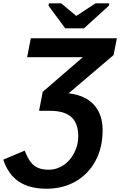

<svg xmlns="http://www.w3.org/2000/svg" viewBox="-64 -916 717 1144"><path d="M213.4 208.5Q110.8 208.5 47.4 165.3Q-16.1 122.1 -44.4 35.2L83 -18.6Q103 30.8 120.6 51.8Q138.7 73.7 163.8 84.5Q189 95.2 226.6 95.2Q251 95.2 273.2 88.1Q295.4 81.1 315.4 67.4Q356 39.6 379.2 -7.1Q402.3 -53.7 402.3 -102.1Q402.3 -180.7 361.6 -218.3Q320.8 -255.9 231.4 -255.9H168.9L190.4 -368.7L429.7 -575.2H97.7L119.6 -688H632.3L612.8 -587.9L344.7 -359.9Q443.4 -348.6 495.4 -292Q547.4 -235.4 547.4 -139.6Q547.4 -88.4 536.9 -43Q526.4 2.4 504.9 42.5Q461.9 122.1 386 165.3Q310.1 208.5 213.4 208.5ZM584.5 -881.8 436.5 -747.1H324.7L225.1 -881.8L227.5 -896H300.8L389.6 -821.8H391.6L504.9 -896H587.4Z"/></svg>

Font: Arimo
Style: Italic
Weight: 400
Italic angle: -12°
Designer: Steve Matteson
Foundry: Monotype Imaging Inc.
Version: Version 1.33